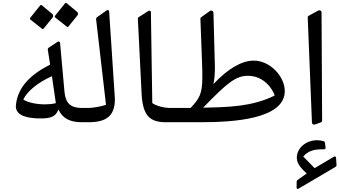

<svg xmlns="http://www.w3.org/2000/svg" viewBox="-20 -832 2311 1307"><path d="M435.5 -649.9C437 -648.9 438 -648.4 439.9 -648.4C441.9 -648.4 443.8 -649.4 445.3 -650.9L506.8 -726.6C509.8 -729.5 510.7 -733.9 510.7 -738.8C510.7 -743.7 509.3 -748 505.8 -750.5L434.1 -810.1C432.1 -811.5 430.2 -812 428.2 -812C426.2 -812 424.3 -811.5 422.3 -809.1L355 -725.1C353.5 -723.1 352.5 -721.2 352.5 -719.2C352.5 -717.3 353.5 -715.3 355.4 -713.4ZM266.6 -635.7C268 -634.7 269 -634.3 271 -634.3C272.9 -634.3 274.9 -635.2 276.3 -636.7L337.9 -712.4C340.8 -715.3 341.8 -719.7 341.8 -724.6C341.8 -729.5 340.3 -733.9 336.9 -736.3L265.1 -795.9C263.2 -797.3 261.2 -797.8 259.3 -797.8C257.3 -797.8 255.4 -797.3 253.4 -794.9L186 -710.9C184.5 -709 183.6 -707 183.6 -705C183.6 -703.1 184.5 -701.1 186.5 -699.2ZM537.6 0H572.2C585.9 -16.1 592.3 -32.2 592.3 -48.8C592.3 -64.9 585.9 -81 572.2 -97.1H537.6C460.4 -97.1 426.2 -128.9 418.9 -207.5L389.1 -538.1C388.6 -545.4 384.2 -549.3 378.9 -549.3C376.4 -549.3 374 -548.8 371.5 -546.9L312 -507.8C307.1 -504.4 305.1 -500 305.1 -495.1L320.8 -395.5C321.2 -393 320.3 -391.6 317.8 -390.1C171.8 -316.9 96.1 -224.6 87.8 -108.9C87.8 -42 171.3 -25.8 257.3 -25.8C316.4 -25.8 360.3 -34.2 377.4 -86.9C406.2 -26.3 455 0 537.5 0ZM356.4 -128.9C335.4 -124 311.5 -121.6 286.6 -121.6C229.9 -121.6 170.8 -133.3 139.6 -153.8C139.1 -154.3 138.6 -154.8 140.1 -157.7C166.4 -211.9 239.7 -271.5 331 -312C332.9 -312.9 333.4 -312.9 333.9 -310L359.8 -132.8C360.3 -130.3 360.3 -129.8 356.4 -128.9Z M550.8 0H583C708.5 0 762.2 -46.4 762.2 -158.7L723.1 -751.9C722.6 -759.3 718.7 -763.7 713.4 -763.7C710.9 -763.7 708 -762.7 705.1 -760.7L641.1 -715.3C636.2 -711.9 633.8 -706.5 634.3 -700.2L701.2 -121.6C701.7 -118.7 700.7 -117.7 698.2 -117.2C668 -107.4 613.3 -97.2 583 -97.2H550.8C518.6 -97.2 502.9 -72.8 502.9 -48.8C502.9 -24.4 518.6 0 550.8 0Z M1107.9 0H1175.8C1189.4 -16.1 1195.8 -32.2 1195.8 -48.8C1195.8 -64.9 1189.4 -81.1 1175.8 -97.2H1131.3C1105.5 -97.2 1053.7 -106.9 1020 -127.9C1017.6 -129.4 1016.6 -129.9 1016.6 -133.3L1007.3 -747.1C1007.3 -756.3 1001.9 -763.2 989.7 -757.3L925.8 -716.3C920.4 -713.4 918.5 -710 918.5 -704.1L943.8 -196.3C951.2 -51.7 993.6 0 1107.9 0Z M1154.3 0H1343.7C1564.9 0 1918.5 -19.5 1918.5 -212.4C1918.5 -311 1819.3 -418.9 1708.5 -419.4C1626 -419.9 1531.7 -364.7 1432.6 -259.3C1440.4 -292.5 1442.9 -329.6 1442.9 -374.5L1433.1 -744.6C1432.6 -753.9 1425.8 -759.8 1418 -759.8C1414.6 -759.8 1411.1 -758.8 1408.2 -756.8L1349.6 -714.8C1348.1 -713.9 1344.2 -710.4 1344.2 -704.6C1354.5 -412.1 1357.4 -384.3 1357.4 -308.1C1357.4 -194.8 1338.9 -162.6 1278.3 -98.1C1277.3 -97.2 1276.9 -97.2 1276.9 -97.2H1154.3C1122.1 -97.2 1106.5 -72.8 1106.5 -48.8C1106.5 -24.4 1122.1 0 1154.3 0ZM1362.8 -99.1C1531.2 -273 1586.9 -315.9 1668.5 -315.9C1778.3 -315.9 1835.9 -224.1 1849.6 -183.6C1849.6 -182.6 1849.1 -181.7 1847.7 -180.7C1694.3 -105 1530.8 -102.5 1362.8 -99.1Z M2123.5 15.6 2164.5 1C2169.9 -0.5 2172.8 -4.9 2172.8 -10.7L2168.9 -746.6C2168.9 -759.3 2157.7 -765.6 2146.5 -760.2L2079.6 -723.6C2076.2 -721.7 2074.7 -717.8 2074.7 -713.4L2103.5 2.4C2104 11.2 2110.8 19 2123.5 15.6ZM2007.8 454.6C2010.3 454.6 2251.5 310.6 2264.2 303.7C2268.1 301.3 2271 297.4 2271 293L2267.6 242.7C2267.1 236.3 2263.7 232.9 2259.3 232.9C2257.3 232.9 2254.9 233.4 2252.9 234.9L2123.5 311.5C2122.1 312.5 2121.6 312.5 2120.6 311.5L2045.9 235.3C2044.4 233.9 2044.4 233.9 2045.4 232.4C2076.2 196.3 2117.7 182.1 2184.6 184.6C2191.9 184.6 2197.3 179.7 2196.3 173.3L2191.9 139.7C2190.9 133.8 2188 130.4 2182.1 128.9C2167.5 124.5 2152.8 122.6 2138.2 122.6C2064.9 122.6 2000.5 173.8 2000.5 242.7C2000.5 287.6 2040.5 323.2 2066.9 347.7C2067.9 348.6 2067.9 348.6 2066.9 349.6L2005.9 393.1C2001 396.5 1999.5 399.4 1999.5 404.8L1999 443.4C1999 450.2 2002.9 454.6 2007.8 454.6Z"/></svg>

Font: Pfont
Style: Regular
Weight: 400
Designer: Damoon Khanjanzadeh
Foundry: pfont
Version: Version 1.000;PS 000.300;hotconv 1.0.88;makeotf.lib2.5.64775